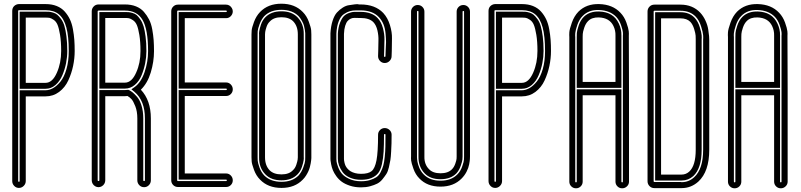

<svg xmlns="http://www.w3.org/2000/svg" viewBox="-20 -817 4322 1036"><path d="M46 160V-758Q46 -766 48.5 -772.5Q51 -779 56 -784Q61 -789 68 -792Q75 -795 82 -795H226Q260 -795 286 -784.5Q312 -774 329 -755Q346 -736 357 -713Q368 -690 373.5 -659.5Q379 -629 381 -602Q383 -575 383 -542Q383 -502 374.5 -461.5Q366 -421 348.5 -383Q331 -345 299 -321Q267 -297 226 -297H119V160Q119 175 108 186Q97 197 82 197Q67 197 56.5 186Q46 175 46 160ZM82 -762Q78 -762 78 -758V160Q78 164 82 164Q86 164 86 160V-330H226Q246 -330 266.5 -341.5Q287 -353 306.5 -377Q326 -401 338.5 -444Q351 -487 351 -542Q351 -621 338 -669Q325 -717 298 -739.5Q271 -762 226 -762ZM226 -338H86V-754H226Q238 -754 245.5 -753.5Q253 -753 266.5 -749Q280 -745 289 -737.5Q298 -730 309.5 -714.5Q321 -699 327.5 -677Q334 -655 338.5 -620.5Q343 -586 343 -542Q343 -510 336.5 -476.5Q330 -443 316.5 -411Q303 -379 279.5 -358.5Q256 -338 226 -338ZM119 -370H226Q263 -370 287 -425Q310 -477 310 -542Q310 -593 304 -629Q298 -665 290.5 -683Q283 -701 269.5 -710Q256 -719 248 -720.5Q240 -722 226 -722H119Z M721 156V-178Q721 -216 710 -244Q699 -272 689 -282.5Q679 -293 668 -299Q661 -298 654 -298H548V156Q548 166 543 174.5Q538 183 529.5 188Q521 193 511.5 193Q502 193 493.5 188Q485 183 480 174.5Q475 166 475 156V-756Q475 -771 485.5 -782Q496 -793 512 -793H654Q688 -793 714 -782.5Q740 -772 756.5 -753Q773 -734 784.5 -711.5Q796 -689 801.5 -658.5Q807 -628 809 -601Q811 -574 811 -541Q811 -484 793.5 -426Q776 -368 740 -333Q794 -276 794 -178V156Q794 171 783.5 182Q773 193 757.5 193Q742 193 731.5 182Q721 171 721 156ZM673 -332 678 -330Q686 -326 695.5 -318.5Q705 -311 719.5 -294.5Q734 -278 743.5 -247.5Q753 -217 753 -178V156Q753 160 757.5 160Q762 160 762 156V-178Q762 -274 705 -322L689 -335L706 -347Q741 -372 760 -427.5Q779 -483 779 -541Q779 -658 749.5 -709Q720 -760 654 -760H512Q507 -760 507 -756V156Q507 160 511.5 160Q516 160 516 156V-331H654Q661 -331 668 -332ZM654 -339H516V-752H654Q666 -752 673.5 -751.5Q681 -751 695 -747Q709 -743 717.5 -735.5Q726 -728 737 -712.5Q748 -697 754.5 -675.5Q761 -654 765.5 -619.5Q770 -585 770 -541Q770 -510 763.5 -476.5Q757 -443 744 -411Q731 -379 707.5 -359Q684 -339 654 -339ZM548 -371H654Q691 -371 715 -426Q738 -477 738 -541Q738 -592 732 -628Q726 -664 718.5 -681.5Q711 -699 697.5 -708Q684 -717 676 -718.5Q668 -720 654 -720H548Z M1200 192H940Q925 192 914.5 181.5Q904 171 904 156V-756Q904 -771 914.5 -781.5Q925 -792 940 -792H1200Q1210 -792 1218 -787Q1226 -782 1231 -773.5Q1236 -765 1236 -756Q1236 -741 1225.5 -730Q1215 -719 1200 -719H977V-372H1200Q1215 -372 1225.5 -361Q1236 -350 1236 -335Q1236 -320 1225.5 -309.5Q1215 -299 1200 -299H977V119H1200Q1215 119 1225.5 130Q1236 141 1236 156Q1236 171 1225.5 181.5Q1215 192 1200 192ZM940 -760Q936 -760 936 -756V156Q936 160 940 160H1200Q1204 160 1204 156Q1204 152 1200 152H944V-331H1200Q1204 -331 1204 -335Q1204 -339 1200 -339H944V-752H1200Q1204 -752 1204 -756Q1204 -760 1200 -760Z M1499 197Q1426 197 1383 152Q1362 131 1350.5 99.5Q1339 68 1338 54Q1337 40 1337 31V-631Q1337 -639 1338 -653Q1339 -667 1350.5 -698.5Q1362 -730 1383 -752Q1426 -797 1498 -797Q1571 -797 1614 -752Q1635 -731 1646.5 -699.5Q1658 -668 1659 -654Q1660 -640 1660 -631V31Q1660 33 1660 36Q1660 39 1659 47.5Q1658 56 1656.5 64.5Q1655 73 1652 84.5Q1649 96 1644 107Q1639 118 1631.5 130Q1624 142 1614 152Q1571 197 1499 197ZM1498 -764Q1440 -764 1406 -730Q1390 -712 1380.5 -686Q1371 -660 1370.5 -649Q1370 -638 1370 -631V32Q1370 39 1370.5 50Q1371 61 1380 86.5Q1389 112 1406 130Q1440 164 1499 164Q1557 164 1591 130Q1607 112 1616.5 86Q1626 60 1626.5 49Q1627 38 1627 31V-632Q1627 -634 1627 -638.5Q1627 -643 1625 -655.5Q1623 -668 1620 -679Q1617 -690 1609 -704.5Q1601 -719 1591 -730Q1557 -764 1498 -764ZM1412 124Q1377 88 1378 32V-631Q1377 -634 1378.5 -647Q1380 -660 1388 -684Q1396 -708 1412 -724Q1443 -756 1498.5 -756Q1554 -756 1585 -724Q1620 -688 1619 -632V31Q1620 34 1618.5 47Q1617 60 1609 84Q1601 108 1585 124Q1554 156 1498.5 156Q1443 156 1412 124ZM1436 -701Q1424 -690 1418 -671.5Q1412 -653 1411 -644.5Q1410 -636 1410 -632V32Q1410 76 1435 102Q1457 124 1499 124Q1540 124 1561 101Q1573 90 1579 71.5Q1585 53 1586 44.5Q1587 36 1587 32V-632Q1587 -676 1562 -702Q1540 -724 1498.5 -724Q1457 -724 1436 -701Z M1928 194Q1895 194 1868 185Q1841 176 1824 163.5Q1807 151 1794.5 133.5Q1782 116 1776 101Q1770 86 1767 70.5Q1764 55 1763.5 49Q1763 43 1763 40V-635Q1763 -636 1763 -637Q1765 -675 1774.5 -704.5Q1784 -734 1798 -749.5Q1812 -765 1829.5 -776Q1847 -787 1863 -789Q1879 -791 1894 -793.5Q1909 -796 1918 -793Q1923 -793 1925 -793Q2004 -793 2048 -747Q2072 -721 2084 -682Q2096 -643 2095 -609Q2094 -575 2094 -542Q2093 -521 2093 -513.5Q2093 -506 2090 -499.5Q2087 -493 2082 -488Q2077 -483 2070.5 -480Q2064 -477 2056 -477Q2041 -477 2030.5 -488Q2020 -499 2020 -514Q2020 -523 2021 -546Q2021 -572 2022 -598.5Q2023 -625 2016.5 -653Q2010 -681 1995 -697Q1973 -720 1925 -720Q1922 -720 1915 -720Q1904 -720 1893.5 -720.5Q1883 -721 1873 -716.5Q1863 -712 1855.5 -703.5Q1848 -695 1842.5 -677.5Q1837 -660 1836 -634V40Q1836 44 1836.5 48.5Q1837 53 1839 61.5Q1841 70 1844.5 77.5Q1848 85 1855 93Q1862 101 1871.5 107Q1881 113 1895.5 117Q1910 121 1928 121Q1967 121 1985 106.5Q2003 92 2011.5 48Q2020 4 2020 -90Q2020 -105 2030.5 -115.5Q2041 -126 2056 -126Q2071 -126 2082 -115.5Q2093 -105 2093 -90Q2093 -59 2092.5 -43Q2092 -27 2090.5 1.5Q2089 30 2086.5 46Q2084 62 2078.5 85.5Q2073 109 2064.5 122Q2056 135 2043.5 150.5Q2031 166 2015 174Q1999 182 1977 188Q1955 194 1928 194ZM1902 -761Q1884 -761 1869 -757Q1854 -753 1836.5 -741.5Q1819 -730 1808 -703Q1797 -676 1795 -635V40Q1795 46 1796 55Q1797 64 1804.5 84.5Q1812 105 1825 120.5Q1838 136 1865 148.5Q1892 161 1928 161Q1955 161 1975 155Q1995 149 2009.5 140Q2024 131 2033.5 112.5Q2043 94 2048 76.5Q2053 59 2056 29.5Q2059 0 2059.5 -25Q2060 -50 2060 -90Q2060 -94 2056 -94Q2052 -94 2052 -90Q2052 -34 2050 1Q2048 36 2041 68Q2034 100 2020.5 117Q2007 134 1984.5 143.5Q1962 153 1928 153Q1894 153 1868 141.5Q1842 130 1829 112Q1816 94 1809.5 76Q1803 58 1803 40V-635Q1805 -670 1814.5 -694Q1824 -718 1835 -729.5Q1846 -741 1863.5 -747Q1881 -753 1891 -753Q1901 -753 1916 -753Q1923 -753 1925 -753Q1987 -753 2018 -719Q2037 -699 2046 -666Q2055 -633 2054.5 -603Q2054 -573 2053 -544Q2052 -523 2052 -514Q2052 -510 2056 -510Q2060 -510 2060 -514Q2060 -522 2061 -544Q2063 -572 2063 -589.5Q2063 -607 2060.5 -635.5Q2058 -664 2049 -686Q2040 -708 2024 -725Q1990 -761 1925 -761Q1923 -761 1917 -761Q1908 -761 1902 -761Z M2357 190Q2285 190 2243 146Q2222 125 2211 94Q2200 63 2198.5 49.5Q2197 36 2198 27V-754Q2198 -769 2208.5 -779.5Q2219 -790 2234 -790Q2249 -790 2259.5 -779.5Q2270 -769 2270 -754V28Q2269 70 2295 96Q2316 118 2357 118Q2398 118 2419 96Q2430 85 2436.5 66.5Q2443 48 2443.5 40Q2444 32 2444 27V-754Q2444 -769 2454.5 -779.5Q2465 -790 2480 -790Q2495 -790 2505.5 -779.5Q2516 -769 2516 -754V26Q2516 32 2515.5 41.5Q2515 51 2511.5 70Q2508 89 2497.5 109.5Q2487 130 2471 146Q2428 190 2357 190ZM2230 -754V27Q2230 29 2230 31Q2230 33 2230.5 40Q2231 47 2232 54Q2233 61 2236 70.5Q2239 80 2242.5 88.5Q2246 97 2252 106.5Q2258 116 2266 124Q2299 158 2357 158Q2415 158 2448 124Q2465 107 2474 81Q2483 55 2483.5 44.5Q2484 34 2484 27V26V-754Q2484 -758 2480 -758Q2476 -758 2476 -754V27Q2476 34 2475 44.5Q2474 55 2465.5 79Q2457 103 2442 119Q2411 150 2357 150Q2302 150 2272 119Q2237 83 2238 27V-754Q2238 -758 2234 -758Q2230 -758 2230 -754Z M2616 160V-758Q2616 -766 2618.5 -772.5Q2621 -779 2626 -784Q2631 -789 2638 -792Q2645 -795 2652 -795H2796Q2830 -795 2856 -784.5Q2882 -774 2899 -755Q2916 -736 2927 -713Q2938 -690 2943.5 -659.5Q2949 -629 2951 -602Q2953 -575 2953 -542Q2953 -502 2944.5 -461.5Q2936 -421 2918.5 -383Q2901 -345 2869 -321Q2837 -297 2796 -297H2689V160Q2689 175 2678 186Q2667 197 2652 197Q2637 197 2626.5 186Q2616 175 2616 160ZM2652 -762Q2648 -762 2648 -758V160Q2648 164 2652 164Q2656 164 2656 160V-330H2796Q2816 -330 2836.5 -341.5Q2857 -353 2876.5 -377Q2896 -401 2908.5 -444Q2921 -487 2921 -542Q2921 -621 2908 -669Q2895 -717 2868 -739.5Q2841 -762 2796 -762ZM2796 -338H2656V-754H2796Q2808 -754 2815.5 -753.5Q2823 -753 2836.5 -749Q2850 -745 2859 -737.5Q2868 -730 2879.5 -714.5Q2891 -699 2897.5 -677Q2904 -655 2908.5 -620.5Q2913 -586 2913 -542Q2913 -510 2906.5 -476.5Q2900 -443 2886.5 -411Q2873 -379 2849.5 -358.5Q2826 -338 2796 -338ZM2689 -370H2796Q2833 -370 2857 -425Q2880 -477 2880 -542Q2880 -593 2874 -629Q2868 -665 2860.5 -683Q2853 -701 2839.5 -710Q2826 -719 2818 -720.5Q2810 -722 2796 -722H2689Z M3212 -755Q3290 -753 3319 -690Q3334 -659 3333 -625V-343H3092V-617Q3092 -626 3092.5 -638.5Q3093 -651 3102.5 -679.5Q3112 -708 3130 -726Q3160 -756 3212 -755ZM3301 -625Q3302 -652 3290 -677Q3269 -721 3211 -723Q3173 -724 3153 -703Q3140 -690 3132.5 -667.5Q3125 -645 3124.5 -634Q3124 -623 3124 -618V-375H3301ZM3373 -624 3374 -338V163Q3374 178 3363 188.5Q3352 199 3337 199Q3322 199 3311.5 188.5Q3301 178 3301 163V-303H3124V163Q3124 178 3113.5 188.5Q3103 199 3088 199Q3073 199 3062.5 188.5Q3052 178 3052 163V-617Q3051 -627 3052 -643Q3053 -659 3065.5 -694.5Q3078 -730 3101 -754Q3144 -797 3213 -795Q3286 -793 3328 -748Q3349 -726 3360 -695Q3371 -664 3372.5 -649Q3374 -634 3373 -624ZM3341 163V-624Q3342 -632 3341 -643.5Q3340 -655 3331 -681.5Q3322 -708 3305 -726Q3271 -761 3212 -763Q3157 -765 3124 -731Q3105 -712 3095 -682Q3085 -652 3084 -638.5Q3083 -625 3084 -617V163Q3084 167 3088 167Q3092 167 3092 163V-335H3333V163Q3333 167 3337 167Q3341 167 3341 163Z M3658 198Q3654 198 3650 198H3511Q3495 198 3484.5 187Q3474 176 3474 161V-755Q3474 -770 3484.5 -781Q3495 -792 3511 -792H3652Q3717 -792 3758 -749Q3775 -731 3786.5 -706Q3798 -681 3801.5 -658Q3805 -635 3806 -623Q3807 -611 3807 -602V-9Q3807 109 3748 163Q3709 198 3658 198ZM3511 -759Q3507 -759 3507 -755V161Q3507 165 3511 165H3652Q3655 166 3658 166Q3697 166 3726 139Q3774 95 3774 -9V-603Q3775 -613 3774 -627.5Q3773 -642 3763 -674.5Q3753 -707 3734 -727Q3703 -759 3652 -759ZM3658 157Q3655 157 3653 157H3652H3515V-751H3652Q3700 -751 3728 -721Q3746 -702 3755.5 -671.5Q3765 -641 3766 -627Q3767 -613 3766 -604V-603V-9Q3766 91 3721 133Q3694 157 3658 157ZM3547 125H3652Q3654 125 3657 125H3658Q3681 125 3699 109Q3734 77 3734 -9V-603Q3734 -604 3734 -605Q3734 -613 3733.5 -624.5Q3733 -636 3725.5 -660.5Q3718 -685 3705 -699Q3686 -718 3652 -718H3547Z M4068 -755Q4146 -753 4175 -690Q4190 -659 4189 -625V-343H3948V-617Q3948 -626 3948.5 -638.5Q3949 -651 3958.5 -679.5Q3968 -708 3986 -726Q4016 -756 4068 -755ZM4157 -625Q4158 -652 4146 -677Q4125 -721 4067 -723Q4029 -724 4009 -703Q3996 -690 3988.5 -667.5Q3981 -645 3980.5 -634Q3980 -623 3980 -618V-375H4157ZM4229 -624 4230 -338V163Q4230 178 4219 188.5Q4208 199 4193 199Q4178 199 4167.5 188.5Q4157 178 4157 163V-303H3980V163Q3980 178 3969.5 188.5Q3959 199 3944 199Q3929 199 3918.5 188.5Q3908 178 3908 163V-617Q3907 -627 3908 -643Q3909 -659 3921.5 -694.5Q3934 -730 3957 -754Q4000 -797 4069 -795Q4142 -793 4184 -748Q4205 -726 4216 -695Q4227 -664 4228.5 -649Q4230 -634 4229 -624ZM4197 163V-624Q4198 -632 4197 -643.5Q4196 -655 4187 -681.5Q4178 -708 4161 -726Q4127 -761 4068 -763Q4013 -765 3980 -731Q3961 -712 3951 -682Q3941 -652 3940 -638.5Q3939 -625 3940 -617V163Q3940 167 3944 167Q3948 167 3948 163V-335H4189V163Q4189 167 4193 167Q4197 167 4197 163Z"/></svg>

Font: Soda Fountain
Style: Inline
Weight: 400
Version: Version 1.0